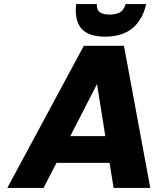

<svg xmlns="http://www.w3.org/2000/svg" viewBox="-20 -928 777 948"><path d="M521 -124H259L195 0H16L394 -702H592L722 0H541ZM500 -256 459 -513 327 -256ZM458 -908Q457 -877 474.5 -866.5Q492 -856 520 -856Q549 -856 570 -866Q591 -876 600 -908H702Q664 -747 499 -747Q416 -747 381.5 -787.5Q347 -828 356 -908Z"/></svg>

Font: Fz Poppins
Style: Bold Italic
Weight: 700
Italic angle: -10°
Designer: Ninad Kale (Devanagari), Jonny Pinhorn (Latin)
Foundry: Indian Type Foundry
Version: Vit hóa bi Vntype.Com & FontZin.Com